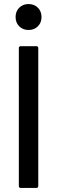

<svg xmlns="http://www.w3.org/2000/svg" viewBox="-20 -928 286 948"><path d="M83 -700H159Q169 -700 169 -690V-10Q169 0 159 0H83Q73 0 73 -10V-690Q73 -700 83 -700ZM57 -844Q57 -872 75 -890Q93 -908 121 -908Q149 -908 167 -890Q185 -872 185 -844Q185 -816 167 -798Q149 -780 121 -780Q93 -780 75 -798Q57 -816 57 -844Z"/></svg>

Font: Barlow Semi Condensed Medium
Style: Regular
Weight: 500
Width: 4
Designer: Jeremy Tribby
Foundry: Tribby Type
Version: Version 1.422; ttfautohint (v1.8)